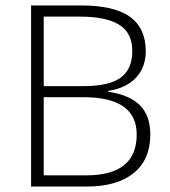

<svg xmlns="http://www.w3.org/2000/svg" viewBox="-20 -683 622 703"><path d="M93.8 -663.1H275.9Q398.4 -663.1 456.1 -621.3Q513.7 -579.6 513.7 -495.1Q513.7 -437.5 478.5 -399.2Q443.4 -360.8 376 -350.1V-347.2Q455.1 -335.4 492.7 -297.1Q530.3 -258.8 530.3 -190.4Q530.3 -98.6 469.5 -49.3Q408.7 0 296.9 0H93.8ZM140.1 -367.7H286.1Q379.4 -367.7 421.9 -398.7Q464.4 -429.7 464.4 -496.1Q464.4 -562.5 416.5 -592.3Q368.7 -622.1 273.9 -622.1H140.1ZM140.1 -327.1V-41H295.9Q480.5 -41 480.5 -190.4Q480.5 -327.1 286.1 -327.1Z"/></svg>

Font: Bpm'online Open Sans Light
Style: Regular
Weight: 300
Foundry: Ascender Corporation
Version: Version 1.10